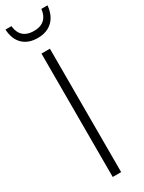

<svg xmlns="http://www.w3.org/2000/svg" viewBox="-246 -935 719 962"><g transform="rotate(-30 113.5 -454.0)"><path d="M88.4 0V-713.9H137.2V0ZM235.4 -908.2Q232.4 -872.1 217.3 -845.7Q202.1 -819.3 175.8 -804.9Q149.4 -790.5 112.8 -790.5Q58.6 -790.5 27.1 -820.8Q-4.4 -851.1 -7.8 -908.2H26.9Q29.3 -882.8 39.8 -865.5Q50.3 -848.1 68.8 -839.4Q87.4 -830.6 113.8 -830.6Q139.6 -830.6 158 -839.6Q176.3 -848.6 186.8 -866.2Q197.3 -883.8 199.7 -908.2Z"/></g></svg>

Font: Open Sans SemiCondensed Light
Style: Regular
Weight: 300
Width: 4
Designer: Monotype Design Team
Foundry: Monotype Imaging Inc.
Version: Version 3.000